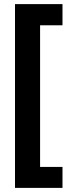

<svg xmlns="http://www.w3.org/2000/svg" viewBox="-20 -749 347 934"><path d="M284 165V63H175V-626H284V-729H53V165Z"/></svg>

Font: Noto Sans Georgian ExtraCondensed Bold
Style: Regular
Weight: 700
Width: 2
Designer: Monotype Design Team, Akaki Razmadze
Foundry: Google LLC
Version: Version 2.005